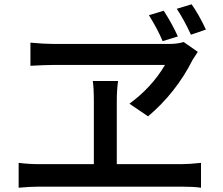

<svg xmlns="http://www.w3.org/2000/svg" viewBox="-20 -874 1040 896"><path d="M871 -712Q840 -780 805 -833L874 -854Q906 -810 941 -736ZM739 -682Q715 -739 675 -803L744 -824Q784 -762 810 -704ZM234 -571Q196 -571 122 -567V-675Q186 -669 227 -669H770Q810 -669 837 -678L903 -632L879 -595Q802 -442 671 -331L584 -390Q689 -467 750 -571ZM828 -108Q864 -108 918 -114V2Q883 -3 828 -3H162Q122 -3 67 2V-114Q114 -108 162 -108H418V-401Q418 -463 413 -496H531Q525 -455 525 -401V-108Z"/></svg>

Font: Noto Sans S Chinese Medium
Style: Regular
Weight: 500
Designer: Ryoko NISHIZUKA  (kana & ideographs); Paul D. Hunt (Latin, Greek & Cyrillic); Wenlong ZHANG  (bopomofo); Sandoll Communi
Foundry: Adobe Systems Incorporated
Version: Version 1.000;PS 1;hotconv 1.0.78;makeotf.lib2.5.61930